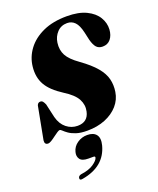

<svg xmlns="http://www.w3.org/2000/svg" viewBox="-178 -820 1002 1215"><g transform="rotate(-20 323.5 -212.5)"><path d="M297.5 11.5Q252.5 11.5 223.2 1.8Q194 -8 176.2 -20.5Q158.5 -33 148.8 -42.8Q139 -52.5 133 -52.5Q127 -52.5 114.5 -44.2Q102 -36 87.2 -24.8Q72.5 -13.5 58.8 -5.2Q45 3 37 3Q12 3 15 -25.5L54 -230.5Q57 -263.5 79.5 -263.5Q89.5 -263.5 95.8 -256.2Q102 -249 108.5 -234L129.5 -141.5Q142.5 -91.5 175.8 -65Q209 -38.5 250.5 -38.5Q319.5 -38.5 333.5 -104.5Q343 -147 321.8 -186.8Q300.5 -226.5 237 -266Q161 -314.5 131.8 -366.2Q102.5 -418 110 -487Q116.5 -549.5 154.8 -601Q193 -652.5 260.2 -683.2Q327.5 -714 421 -714Q501 -714 551.8 -689.2Q602.5 -664.5 626 -625.5Q649.5 -586.5 647 -543.5Q644.5 -504.5 624.8 -480Q605 -455.5 570.5 -455.5Q544.5 -455.5 529.5 -471.8Q514.5 -488 504.5 -525.5L492.5 -579Q481 -629.5 460 -651Q439 -672.5 408.5 -672.5Q367.5 -672.5 341 -644.5Q314.5 -616.5 309 -576.5Q302.5 -529 322.2 -492Q342 -455 399.5 -414.5Q465 -367.5 499.5 -326.2Q534 -285 544 -244.2Q554 -203.5 547 -159Q539.5 -109 505.8 -70.5Q472 -32 418.5 -10.2Q365 11.5 297.5 11.5ZM242.5 179.5Q200.5 179.5 186.5 159.5Q172.5 139.5 180 112Q188.5 78 218.5 57.2Q248.5 36.5 285.5 36.5Q327.5 36.5 346 60.5Q364.5 84.5 352.5 131Q318.5 261 165 287.5Q143.5 292 145 276.5Q146 261.5 165 257Q220 250 251 228.5Q282 207 286.5 190Q289.5 179.5 276.5 179.5Z"/></g></svg>

Font: Fraunces 72pt Black
Style: Italic
Weight: 900
Italic angle: -16°
Version: Version 1.000;[b76b70a41]